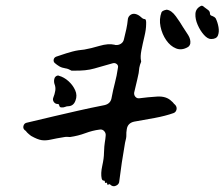

<svg xmlns="http://www.w3.org/2000/svg" viewBox="-20 -601 788 674"><path d="M737 -537Q744 -523 747 -506Q750 -489 745 -476.5Q740 -464 721 -464Q709 -464 696 -478.5Q683 -493 674 -513.5Q665 -534 666 -552.5Q667 -571 685 -580Q690 -583 697 -576Q704 -571 710.5 -566Q717 -561 717 -554Q717 -548 722 -546Q724 -545 725 -545Q726 -545 727 -544Q733 -542 737 -537ZM648 -448Q646 -440 640 -436Q618 -423 598 -431Q578 -439 563.5 -460Q549 -481 543.5 -507.5Q538 -534 547 -558Q549 -561 551.5 -562.5Q554 -564 557 -565Q563 -567 565 -567Q582 -565 597.5 -543.5Q613 -522 621 -508Q631 -493 640.5 -478Q650 -463 648 -448ZM387 51Q376 56 367 47Q364 44 360.5 47Q357 50 356 43Q356 39 351 41Q350 42 349 40.5Q348 39 348 38Q349 33 344 33Q339 33 337 26Q333 8 339 -19Q345 -46 345 -64Q346 -91 348 -101.5Q350 -112 351 -125Q352 -134 345.5 -141Q339 -148 329 -146Q305 -143 279.5 -133.5Q254 -124 226 -120Q221 -120 216.5 -120.5Q212 -121 207 -120Q176 -115 158.5 -111Q141 -107 126.5 -109Q112 -111 89 -124Q85 -127 81.5 -130Q78 -133 75 -136Q71 -142 66 -145Q60 -151 62.5 -159.5Q65 -168 73 -170Q127 -183 170 -193Q213 -203 254.5 -212.5Q296 -222 347 -232Q369 -237 372 -259Q377 -286 383.5 -310.5Q390 -335 394 -363Q396 -371 390 -376Q384 -381 376 -379Q340 -369 311 -360.5Q282 -352 238 -353H231Q219 -360 210 -361Q197 -363 188.5 -368Q180 -373 172 -380Q167 -385 168.5 -392Q170 -399 177 -402Q190 -406 199.5 -409.5Q209 -413 234 -420Q245 -423 255.5 -424.5Q266 -426 276 -427Q299 -431 329.5 -440Q360 -449 382 -444Q383 -444 383.5 -443.5Q384 -443 385 -443Q396 -442 404.5 -447.5Q413 -453 415 -463Q420 -483 423.5 -499Q427 -515 429 -535Q431 -544 438.5 -549Q446 -554 455 -552Q465 -550 475 -541Q482 -534 488 -534Q494 -534 493 -516Q493 -498 487 -473Q481 -448 476.5 -425Q472 -402 475 -388Q476 -387 475.5 -385.5Q475 -384 475 -383Q471 -374 469 -363Q468 -346 462 -322.5Q456 -299 451 -276Q450 -267 455.5 -261Q461 -255 469 -256Q499 -260 531.5 -262Q564 -264 582 -246Q587 -242 589 -239Q591 -236 594 -234Q601 -227 600 -218Q598 -207 589 -204Q561 -194 523.5 -187Q486 -180 451 -174Q428 -169 425 -147Q423 -135 423.5 -126.5Q424 -118 419 -100Q419 -98 415.5 -78.5Q412 -59 407.5 -29.5Q403 0 399 33Q399 46 387 51ZM245 -248Q238 -228 218 -228Q214 -228 208 -225.5Q202 -223 195 -224Q190 -224 188 -230Q188 -236 182 -236Q174 -236 169 -243Q164 -250 167 -258Q172 -270 174 -282.5Q176 -295 171 -307Q168 -318 172 -328Q174 -332 178.5 -334.5Q183 -337 187 -335Q205 -330 220.5 -316Q236 -302 244 -284Q252 -266 245 -248Z"/></svg>

Font: Slackside One
Style: Regular
Weight: 400
Version: Version 1.000